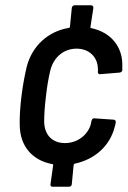

<svg xmlns="http://www.w3.org/2000/svg" viewBox="-20 -709 485 730"><path d="M326 -240C317 -200 278 -165 227 -165C177 -165 148 -198 148 -248C148 -273 150 -305 155 -345C159 -382 165 -415 171 -440C183 -490 221 -524 271 -524C321 -524 351 -490 352 -450C353 -446 353 -441 352 -436C352 -429 356 -426 362 -427L435 -433C441 -434 446 -438 445 -444V-468C443 -535 399 -587 327 -602C324 -603 323 -604 324 -607L335 -679C335 -685 332 -689 326 -689H264C258 -689 254 -685 253 -679L246 -608C246 -605 245 -604 242 -603C163 -590 103 -535 82 -457C75 -427 67 -388 62 -346C57 -306 54 -265 55 -233C56 -153 103 -99 179 -85C182 -84 183 -83 182 -80L172 -9C171 -3 174 1 180 1H242C248 1 253 -3 253 -9L260 -82C261 -85 262 -86 265 -87C341 -103 398 -155 416 -226C418 -232 419 -237 420 -243C421 -249 418 -254 412 -254L340 -259C334 -260 330 -257 328 -250Z"/></svg>

Font: Barlow Semi Condensed Medium
Style: Italic
Weight: 500
Width: 4
Italic angle: -7°
Designer: Jeremy Tribby
Foundry: Tribby Type
Version: Version 1.422;hotconv 1.0.109;makeotfexe 2.5.65596